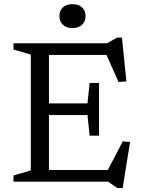

<svg xmlns="http://www.w3.org/2000/svg" viewBox="-20 -896 700 947"><path d="M468.5 -486.5V-357V-227H422L411.5 -328.5H167.5V-386H411.5L422 -486.5ZM603.5 -494.5 564.5 -491.5 496 -646 527.5 -625H167.5V-682.5H507.5L558 -710.5H581.5ZM500 -34.5 585.5 -199 621.5 -195.5 585 31.5H558.5L513 0H167.5V-57.5H526.5ZM46.5 0V-30.5L132 -55.5V-627L46.5 -651.5V-682.5H221.5V0ZM337.5 -757.5Q307.5 -757.5 290.2 -774Q273 -790.5 273 -817Q273 -843.5 290.2 -859.5Q307.5 -875.5 337.5 -875.5Q367.5 -875.5 384.8 -859.5Q402 -843.5 402 -817Q402 -790.5 384.8 -774Q367.5 -757.5 337.5 -757.5Z"/></svg>

Font: Newsreader
Style: Regular
Weight: 400
Designer: Hugues Gentile
Foundry: Production Type
Version: Version 1.003